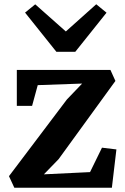

<svg xmlns="http://www.w3.org/2000/svg" viewBox="-20 -885 591 905"><path d="M367.2 -491.1 157.9 -483.7 131.3 -386.1H59.3V-555.4H500.5L524 -503.5L256.2 -134.8L186.9 -63.3L404.4 -73.8L460.7 -188.9L528.7 -180.7L507.3 0H47.6L22.3 -54.6L295.3 -416.1ZM146 -864.6 290.3 -736.7 433.6 -864.9 482.1 -825.2 334.8 -640.8H245.8L98.1 -825.6Z"/></svg>

Font: Merriweather 7pt Light
Style: Regular
Weight: 300
Designer: Eben Sorkin
Foundry: Eben Sorkin
Version: Version 2.200;gftools[0.9.31]